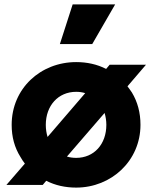

<svg xmlns="http://www.w3.org/2000/svg" viewBox="-20 -840 691 872"><path d="M399 -640 503 -820H310L252 -640ZM174 0 190 -19C231 2 277 12 326 12C486 12 618 -110 618 -273C618 -328 605 -377 579 -420C572 -430 566 -439 559 -448L643 -546H478L462 -527C421 -548 375 -558 326 -558C164 -558 33 -438 33 -273C33 -218 46 -170 73 -127C79 -116 86 -106 93 -97L9 0ZM196 -218C191 -235 188 -253 188 -273C188 -360 244 -423 326 -423C341 -423 354 -421 367 -417ZM326 -123C311 -123 297 -125 284 -129L455 -327C460 -310 463 -292 463 -273C463 -185 407 -123 326 -123Z"/></svg>

Font: Plus Jakarta Sans ExtraBold
Style: Regular
Weight: 800
Designer: Gumpita Rahayu
Foundry: Tokotype
Version: Version 2.071;gftools[0.9.30]